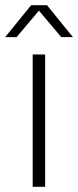

<svg xmlns="http://www.w3.org/2000/svg" viewBox="-45 -720 301 740"><path d="M81 0V-510H129V0ZM-25 -577 75 -700H136L236 -577H191L105 -679L19 -577Z"/></svg>

Font: MuseoModerno Thin ExtraLight
Style: Regular
Weight: 250
Version: Version 1.002